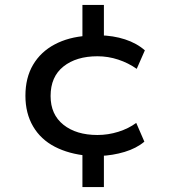

<svg xmlns="http://www.w3.org/2000/svg" viewBox="-20 -643 711 778"><path d="M314 115V-36L335 -12Q259 -19 202 -48.5Q145 -78 114 -131Q83 -184 83 -255Q83 -328 114 -380.5Q145 -433 201.5 -463Q258 -493 333 -498L314 -474V-623H401V-478L382 -500Q439 -499 486.5 -483.5Q534 -468 567 -439L534 -364Q500 -388 459 -401.5Q418 -415 375 -415Q289 -415 237 -373.5Q185 -332 185 -254Q185 -179 237 -137.5Q289 -96 375 -96Q418 -96 459.5 -109Q501 -122 532 -145L565 -69Q533 -42 485 -27.5Q437 -13 384 -11L401 -33V115Z"/></svg>

Font: Nunito Sans 7pt SemiExpanded Medium
Style: Regular
Weight: 500
Width: 6
Designer: Vernon Adams
Foundry: Vernon Adams
Version: Version 3.101;gftools[0.9.27]